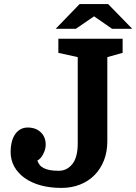

<svg xmlns="http://www.w3.org/2000/svg" viewBox="-20 -910 668 941"><path d="M361 -630V-207Q361 -139 334.5 -106Q308 -73 268 -73Q242 -73 224 -76.5Q206 -80 193.5 -86.5Q181 -93 174 -102.5Q167 -112 163 -123Q179 -131 191.5 -154.5Q204 -178 204 -201Q204 -239 179.5 -262Q155 -285 116 -285Q95 -285 79 -275.5Q63 -266 52.5 -249.5Q42 -233 37 -211.5Q32 -190 32 -166Q32 -126 50 -93.5Q68 -61 101 -37.5Q134 -14 179.5 -1.5Q225 11 281 11Q331 11 372.5 -5.5Q414 -22 443.5 -52Q473 -82 489.5 -124Q506 -166 506 -218V-630L581 -651V-720H266V-651ZM628 -769 510 -890H370L253 -769H352L441 -830L529 -769Z"/></svg>

Font: GradeGX
Style: Regular
Weight: 100
Width: 1
Designer: Adam Twardoch
Foundry: Adam Twardoch
Version: Version 2.002; DEVELOPMENT